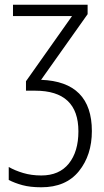

<svg xmlns="http://www.w3.org/2000/svg" viewBox="-20 -552 442 813"><path d="M351 -532H35V-484H285L90 -208V-168H129Q312 -168 312 4Q312 90 271.5 140.5Q231 191 155 191Q113 191 78 180.5Q43 170 17 155V210Q42 223 75 232Q108 241 155 241Q259 241 314 173Q369 105 369 3Q369 -206 154 -214L351 -492Z"/></svg>

Font: Noto Sans UI SemiCondensed Light
Style: Regular
Weight: 300
Width: 4
Designer: Monotype Design Team
Foundry: Monotype Imaging Inc.
Version: Version 1.901